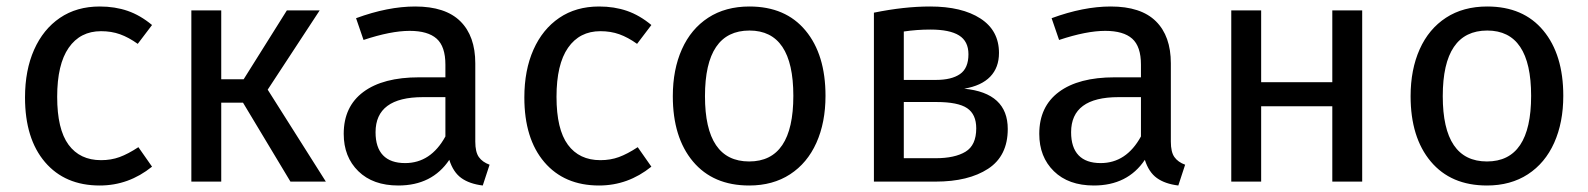

<svg xmlns="http://www.w3.org/2000/svg" viewBox="-20 -559 4889 591"><path d="M448 -482 404 -424Q376 -444 349.5 -453.5Q323 -463 291 -463Q227 -463 191.5 -412Q156 -361 156 -261Q156 -161 191 -113.5Q226 -66 291 -66Q322 -66 348 -75.5Q374 -85 406 -106L448 -46Q376 12 287 12Q180 12 118.5 -60Q57 -132 57 -259Q57 -343 85 -406Q113 -469 164.5 -504Q216 -539 287 -539Q334 -539 373 -525.5Q412 -512 448 -482Z M804 -283 983 0H874L728 -243H661V0H569V-527H661V-315H730L863 -527H964Z M1487 -52 1466 12Q1425 7 1400 -11Q1375 -29 1363 -67Q1310 12 1206 12Q1128 12 1083 -32Q1038 -76 1038 -147Q1038 -231 1098.5 -276Q1159 -321 1270 -321H1351V-360Q1351 -416 1324 -440Q1297 -464 1241 -464Q1183 -464 1099 -436L1076 -503Q1174 -539 1258 -539Q1351 -539 1397 -493.5Q1443 -448 1443 -364V-123Q1443 -91 1454 -75.5Q1465 -60 1487 -52ZM1351 -139V-260H1282Q1136 -260 1136 -152Q1136 -105 1159 -81Q1182 -57 1227 -57Q1306 -57 1351 -139Z M1985 -482 1941 -424Q1913 -444 1886.5 -453.5Q1860 -463 1828 -463Q1764 -463 1728.5 -412Q1693 -361 1693 -261Q1693 -161 1728 -113.5Q1763 -66 1828 -66Q1859 -66 1885 -75.5Q1911 -85 1943 -106L1985 -46Q1913 12 1824 12Q1717 12 1655.5 -60Q1594 -132 1594 -259Q1594 -343 1622 -406Q1650 -469 1701.5 -504Q1753 -539 1824 -539Q1871 -539 1910 -525.5Q1949 -512 1985 -482Z M2521 -264Q2521 -182 2493 -119.5Q2465 -57 2412 -22.5Q2359 12 2286 12Q2175 12 2113 -62Q2051 -136 2051 -263Q2051 -345 2079 -407.5Q2107 -470 2160 -504.5Q2213 -539 2287 -539Q2398 -539 2459.5 -465Q2521 -391 2521 -264ZM2150 -263Q2150 -62 2286 -62Q2422 -62 2422 -264Q2422 -465 2287 -465Q2150 -465 2150 -263Z M3082 -162Q3082 -79 3021.5 -39.5Q2961 0 2860 0H2670V-520Q2763 -539 2843 -539Q2941 -539 2998 -502Q3055 -465 3055 -396Q3055 -351 3028 -323Q3001 -295 2948 -286Q3082 -273 3082 -162ZM2762 -462V-313H2861Q2909 -313 2935 -331Q2961 -349 2961 -392Q2961 -432 2932 -450Q2903 -468 2844 -468Q2802 -468 2762 -462ZM2985 -164Q2985 -207 2957 -226Q2929 -245 2862 -245H2762V-72H2860Q2919 -72 2952 -92Q2985 -112 2985 -164Z M3628 -52 3607 12Q3566 7 3541 -11Q3516 -29 3504 -67Q3451 12 3347 12Q3269 12 3224 -32Q3179 -76 3179 -147Q3179 -231 3239.5 -276Q3300 -321 3411 -321H3492V-360Q3492 -416 3465 -440Q3438 -464 3382 -464Q3324 -464 3240 -436L3217 -503Q3315 -539 3399 -539Q3492 -539 3538 -493.5Q3584 -448 3584 -364V-123Q3584 -91 3595 -75.5Q3606 -60 3628 -52ZM3492 -139V-260H3423Q3277 -260 3277 -152Q3277 -105 3300 -81Q3323 -57 3368 -57Q3447 -57 3492 -139Z M4081 -232H3862V0H3770V-527H3862V-306H4081V-527H4173V0H4081Z M4792 -264Q4792 -182 4764 -119.5Q4736 -57 4683 -22.5Q4630 12 4557 12Q4446 12 4384 -62Q4322 -136 4322 -263Q4322 -345 4350 -407.5Q4378 -470 4431 -504.5Q4484 -539 4558 -539Q4669 -539 4730.5 -465Q4792 -391 4792 -264ZM4421 -263Q4421 -62 4557 -62Q4693 -62 4693 -264Q4693 -465 4558 -465Q4421 -465 4421 -263Z"/></svg>

Font: Fira GO
Style: Regular
Weight: 400
Designer: Carrois Corporate
Foundry: Carrois Corporate GbR
Version: Version 0.300